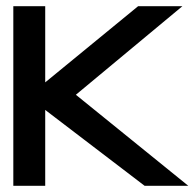

<svg xmlns="http://www.w3.org/2000/svg" viewBox="-20 -600 628 620"><path d="M126 0V-245L447 0H588L225 -294L569 -580H426L126 -334V-580H23V0Z"/></svg>

Font: Charger Pro
Style: BlkExt
Weight: 900
Designer: Jasper
Foundry: Cannot Into Space Fonts
Version: Version 1.09